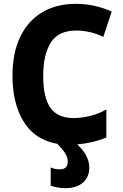

<svg xmlns="http://www.w3.org/2000/svg" viewBox="-20 -744 640 1000"><path d="M320 236Q296 236 277 232Q258 228 244 223V128Q265 138 291 138Q333 138 333 99Q333 76 320 55Q307 34 278 5Q161 -16 103 -110.5Q45 -205 45 -350Q45 -468 85 -551.5Q125 -635 199 -679.5Q273 -724 376 -724Q471 -724 562 -684L518 -552Q483 -569 446.5 -577Q410 -585 378 -585Q284 -585 244.5 -522Q205 -459 205 -349Q205 -235 243 -182Q281 -129 364 -129Q402 -129 448.5 -140Q495 -151 534 -174V-28Q498 -13 459.5 -4Q421 5 382 8Q415 38 430 68.5Q445 99 445 129Q445 178 412 207Q379 236 320 236Z"/></svg>

Font: Noto Sans Mono ExtraBold
Style: Regular
Weight: 800
Designer: Monotype Design Team
Foundry: Monotype Imaging Inc.
Version: Version 2.014